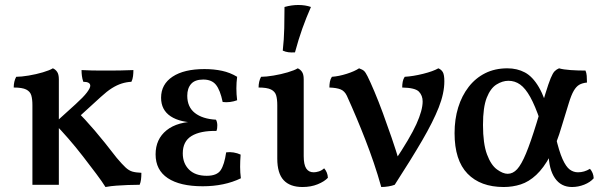

<svg xmlns="http://www.w3.org/2000/svg" viewBox="-20 -741 2420 770"><path d="M515 -460Q515 -448 513.5 -435.5Q512 -423 507 -413Q487 -412 468 -406Q449 -400 429 -387.5Q409 -375 384 -352L281 -258L282 -302Q321 -263 359.5 -218Q398 -173 448 -108Q470 -82 483.5 -69.5Q497 -57 510.5 -53Q524 -49 547 -48Q547 -33 545.5 -21Q544 -9 540 0Q516 0 492.5 1Q469 2 447 3.5Q425 5 403 9Q390 -12 366 -44Q342 -76 313 -113.5Q284 -151 254 -185.5Q224 -220 198 -246L283 -323Q315 -352 328.5 -370Q342 -388 342 -397Q342 -405 335 -409Q328 -413 314 -413Q310 -425 308.5 -436.5Q307 -448 307 -460Q327 -459 347 -458.5Q367 -458 386 -458Q405 -458 421 -458Q440 -458 464.5 -458.5Q489 -459 515 -460ZM216 -295V0H110V-295ZM192 -467Q202 -463 209 -453Q216 -443 216 -423V-285H110V-319Q110 -343 105.5 -358.5Q101 -374 85 -382Q69 -390 35 -390Q35 -402 37.5 -413Q40 -424 45 -433Q65 -433 95 -438Q125 -443 152 -451Q179 -459 192 -467Z M793 6Q702 6 653 -26.5Q604 -59 604 -122Q604 -183 648 -218.5Q692 -254 775 -254V-249Q703 -249 664.5 -274.5Q626 -300 626 -349Q626 -403 672 -433.5Q718 -464 800 -464Q838 -464 870.5 -457Q903 -450 931 -433Q928 -410 928 -386.5Q928 -363 931 -339Q918 -334 902.5 -332Q887 -330 873 -332Q863 -380 846 -401Q829 -422 795 -422Q762 -422 746.5 -404.5Q731 -387 731 -357Q731 -312 761.5 -288Q792 -264 846 -261Q851 -253 851.5 -239.5Q852 -226 848 -216Q783 -217 748 -195.5Q713 -174 713 -126Q713 -86 738 -61Q763 -36 809 -36Q850 -36 865 -58.5Q880 -81 887 -130Q902 -132 917 -129.5Q932 -127 945 -121Q943 -95 943 -72Q943 -49 946 -26Q913 -10 874.5 -2Q836 6 793 6Z M1193 9Q1143 9 1117.5 -18.5Q1092 -46 1092 -105V-319Q1092 -343 1087.5 -358.5Q1083 -374 1067 -382Q1051 -390 1017 -390Q1017 -402 1019.5 -413Q1022 -424 1027 -433Q1047 -433 1077 -438Q1107 -443 1134 -451Q1161 -459 1174 -467Q1184 -463 1191 -453Q1198 -443 1198 -423V-115Q1198 -81 1208 -65.5Q1218 -50 1238 -50Q1247 -50 1258.5 -53.5Q1270 -57 1280 -66Q1294 -50 1295 -28Q1281 -13 1254 -2Q1227 9 1193 9ZM1163 -531Q1148 -530 1136.5 -531.5Q1125 -533 1114 -538Q1119 -583 1120 -628Q1121 -673 1121 -713Q1135 -717 1149 -719Q1163 -721 1176 -721Q1205 -721 1227 -713Q1208 -670 1192.5 -626.5Q1177 -583 1163 -531Z M1509 9Q1495 -41 1479 -88Q1463 -135 1445.5 -180Q1428 -225 1409.5 -269Q1391 -313 1371 -357Q1362 -376 1346 -382.5Q1330 -389 1301 -390Q1301 -402 1303 -413Q1305 -424 1311 -433Q1339 -435 1370.5 -445Q1402 -455 1420 -467Q1434 -462 1440 -456.5Q1446 -451 1454 -435Q1465 -413 1481.5 -374Q1498 -335 1515.5 -287.5Q1533 -240 1550.5 -189Q1568 -138 1582 -91H1560Q1625 -188 1650 -243.5Q1675 -299 1675 -334Q1675 -358 1660 -373.5Q1645 -389 1593 -390Q1593 -402 1595 -413Q1597 -424 1603 -433Q1637 -435 1677 -445Q1717 -455 1738 -467Q1750 -462 1756 -451.5Q1762 -441 1762 -415Q1762 -367 1739.5 -310Q1717 -253 1673 -177.5Q1629 -102 1563 0Q1553 4 1538 6.5Q1523 9 1509 9Z M2000 9Q1907 9 1855 -44.5Q1803 -98 1803 -207Q1803 -263 1817.5 -310Q1832 -357 1859.5 -392.5Q1887 -428 1926 -447.5Q1965 -467 2015 -467Q2054 -467 2085 -450.5Q2116 -434 2141 -391.5Q2166 -349 2187 -269L2146 -258Q2126 -317 2106.5 -352Q2087 -387 2066 -402Q2045 -417 2019 -417Q1995 -417 1971 -402Q1947 -387 1932 -349Q1917 -311 1917 -240Q1917 -165 1933 -122Q1949 -79 1973 -61.5Q1997 -44 2016 -44Q2037 -44 2054 -62.5Q2071 -81 2089.5 -125.5Q2108 -170 2132 -248Q2154 -322 2167 -364.5Q2180 -407 2188.5 -427.5Q2197 -448 2204.5 -455.5Q2212 -463 2222 -467Q2239 -462 2268 -460Q2297 -458 2328 -458Q2332 -449 2333 -437Q2334 -425 2334 -410Q2315 -408 2303 -401Q2291 -394 2281 -377Q2271 -360 2261 -327Q2251 -294 2234 -239Q2212 -163 2186 -115Q2160 -67 2130.5 -39.5Q2101 -12 2068.5 -1.5Q2036 9 2000 9ZM2274 9Q2230 9 2205.5 -26.5Q2181 -62 2180 -127L2208 -195Q2222 -134 2236 -103Q2250 -72 2265 -61Q2280 -50 2298 -50Q2323 -50 2346 -64Q2360 -48 2361 -26Q2347 -10 2323 -0.5Q2299 9 2274 9Z"/></svg>

Font: Vollkorn Medium
Style: Regular
Weight: 500
Designer: Friedrich Althausen
Foundry: Friedrich Althausen
Version: Version 5.000